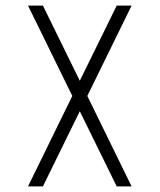

<svg xmlns="http://www.w3.org/2000/svg" viewBox="-20 -666 570 686"><path d="M292 -323.2 450.2 0H397L265.1 -268.6L133.3 0H80.1L238.3 -323.2L80.1 -646H133.3L265.1 -377.4L397 -646H450.2Z"/></svg>

Font: AzarMehrMonospaced
Style: SansRegular
Weight: 1
Designer: Amin Abedi
Version: Version 1.00